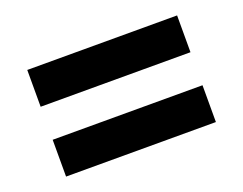

<svg xmlns="http://www.w3.org/2000/svg" viewBox="-66 -609 732 578"><g transform="rotate(-20 300.0 -320.0)"><path d="M60 -490.8H540V-372.9H60ZM60 -267.1H540V-149.2H60Z"/></g></svg>

Font: TASA Orbiter VF Text
Style: Regular
Weight: 400
Designer: Weizhong Zhang
Foundry: 本地遙控
Version: Version 1.001;Glyphs 3.2 (3192)